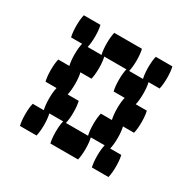

<svg xmlns="http://www.w3.org/2000/svg" viewBox="-101 -501 601 601"><g transform="rotate(30 200.0 -200.0)"><path d="M360 -160H320Q324 -144 324 -120Q324 -97 320 -80H360Q364 -64 364 -40Q364 -17 360 0H300Q296 -17 296 -40Q296 -64 300 -80H250Q254 -64 254 -40Q254 -17 250 0H150Q146 -17 146 -40Q146 -64 150 -80H100Q104 -64 104 -40Q104 -17 100 0H40Q36 -17 36 -40Q36 -64 40 -80H80Q76 -97 76 -120Q76 -144 80 -160H40Q36 -177 36 -200Q36 -224 40 -240H80Q76 -257 76 -280Q76 -304 80 -320H40Q36 -337 36 -360Q36 -384 40 -400H100Q104 -384 104 -360Q104 -337 100 -320H150Q146 -337 146 -360Q146 -384 150 -400H250Q254 -384 254 -360Q254 -337 250 -320H300Q296 -337 296 -360Q296 -384 300 -400H360Q364 -384 364 -360Q364 -337 360 -320H320Q324 -304 324 -280Q324 -257 320 -240H360Q364 -224 364 -200Q364 -177 360 -160ZM280 -160Q276 -177 276 -200Q276 -224 280 -240H240Q236 -257 236 -280Q236 -304 240 -320H160Q164 -304 164 -280Q164 -257 160 -240H120Q124 -224 124 -200Q124 -177 120 -160H160Q164 -144 164 -120Q164 -97 160 -80H240Q236 -97 236 -120Q236 -144 240 -160Z"/></g></svg>

Font: VT323
Style: Regular
Weight: 400
Monospace: yes
Designer: Peter Hull
Version: Version 2.000